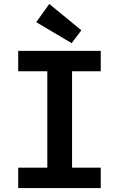

<svg xmlns="http://www.w3.org/2000/svg" viewBox="-20 -950 600 970"><path d="M72 0V-103H219V-590H72V-693H489V-590H344V-103H489V0ZM342 -732 163 -838 229 -930 391 -797Z"/></svg>

Font: Ubuntu Sans Mono SemiBold
Style: Regular
Weight: 600
Monospace: yes
Designer: Dalton Maag Ltd
Foundry: Dalton Maag Ltd
Version: Version 1.006